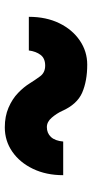

<svg xmlns="http://www.w3.org/2000/svg" viewBox="188 -716 383 799"><g transform="rotate(90 379.5 -316.5)"><path d="M510 -145Q464 -145 428 -160.5Q392 -176 367 -200Q342 -224 326 -250Q313 -271 297.5 -292Q282 -313 253 -313Q223 -313 208.5 -294Q194 -275 190 -245H50Q50 -317 76.5 -371.5Q103 -426 148.5 -457Q194 -488 249 -488Q317 -488 365.5 -467Q414 -446 442 -383Q452 -361 469.5 -340.5Q487 -320 509 -320Q534 -320 550 -337Q566 -354 569 -388H709Q709 -317 682.5 -262Q656 -207 611 -176Q566 -145 510 -145Z"/></g></svg>

Font: Figtree Light Black
Style: Regular
Weight: 900
Version: Version 2.000